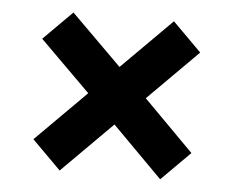

<svg xmlns="http://www.w3.org/2000/svg" viewBox="-39 -563 618 512"><g transform="rotate(5 270.0 -307.5)"><path d="M273 -231 138 -96 61 -173 196 -308 61 -442 138 -519 273 -385 407 -519 484 -442 350 -308 484 -173 407 -96Z"/></g></svg>

Font: IBM Plex Sans Cond
Style: Bold
Weight: 700
Width: 3
Designer: Mike Abbink, Paul van der Laan, Pieter van Rosmalen
Foundry: Bold Monday
Version: Version 1.3